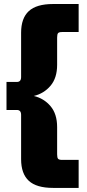

<svg xmlns="http://www.w3.org/2000/svg" viewBox="-20 -752 425 937"><path d="M238.8 165Q158.2 165 120.6 130.4Q83 95.7 83 24.9V-191.4Q83 -215.3 62.5 -215.3H11.7V-352.1H62.5Q83 -352.1 83 -376V-592.3Q83 -663.1 120.6 -697.8Q158.2 -732.4 238.8 -732.4H363.8V-595.7H283.2Q268.1 -595.7 263.4 -590.3Q258.8 -585 258.8 -568.4V-435.5Q258.8 -371.6 226.6 -333.5Q194.3 -295.4 145 -283.7Q194.3 -272 226.6 -233.9Q258.8 -195.8 258.8 -131.8V1Q258.8 17.6 263.4 22.9Q268.1 28.3 283.2 28.3H363.8V165Z"/></svg>

Font: Schibsted Grotesk Black
Style: Regular
Weight: 900
Designer: Bakken & Baeck AS, Henrik Kongsvoll
Foundry: Schibsted ASA
Version: Version 1.100;gftools[0.9.25]